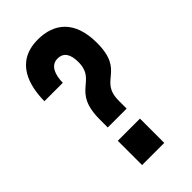

<svg xmlns="http://www.w3.org/2000/svg" viewBox="-219 -764 827 827"><g transform="rotate(-45 195.0 -350.0)"><path d="M135 -219H250V-267C250 -392 360 -336 360 -510C360 -645 288 -700 190 -700C52 -700 23 -585 22 -492H134C135 -539 149 -582 192 -582C230 -582 245 -553 245 -508C245 -393 135 -441 135 -268ZM125 0H260V-148H125Z"/></g></svg>

Font: Decalotype
Style: Bold
Weight: 700
Designer: Alfredo Marco Pradil
Foundry: Alfredo Marco Pradil
Version: Version 1.0